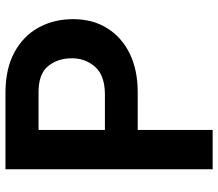

<svg xmlns="http://www.w3.org/2000/svg" viewBox="-66 -700 767 674"><g transform="rotate(-90 317.0 -363.5)"><path d="M330.6 -263.1H197.4V0H59.3V-727.3H327.1Q411.9 -727.3 469.6 -696Q527.3 -664.8 556.8 -611Q586.3 -557.2 586.3 -489.7Q586.3 -420.8 554.3 -369.9Q522.4 -318.9 465 -291Q407.7 -263.1 330.6 -263.1ZM197.4 -611.2V-378.2H322.8Q388.5 -378.6 418.7 -412.5Q448.9 -446.4 448.9 -494.3Q448.9 -544 421.2 -577.9Q393.5 -611.9 327.1 -611.2Z"/></g></svg>

Font: Interface
Style: Bold
Weight: 700
Designer: Rasmus Andersson
Foundry: rsms
Version: Version 1.8